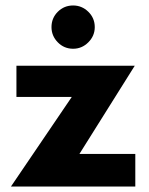

<svg xmlns="http://www.w3.org/2000/svg" viewBox="-20 -681 544 701"><path d="M20 0 242 -327H40V-441H472L270 -119H474V0ZM247 -503Q214 -503 191 -526.5Q168 -550 168 -582Q168 -615 191 -638Q214 -661 247 -661Q279 -661 302.5 -638Q326 -615 326 -582Q326 -550 302.5 -526.5Q279 -503 247 -503Z"/></svg>

Font: Teachers
Style: Bold
Weight: 700
Designer: Alfredo Marco Pradil, Chank Diesel
Version: Version 1.001